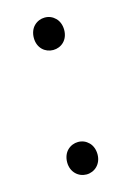

<svg xmlns="http://www.w3.org/2000/svg" viewBox="-88 -562 427 623"><g transform="rotate(-15 125.0 -250.5)"><path d="M89 -499C80 -490 74 -476 74 -459C74 -425 98 -405 125 -405C152 -405 176 -425 176 -459C176 -476 170 -490 161 -499C151 -509 139 -514 125 -514C112 -514 99 -509 89 -499ZM89 -81C80 -72 74 -58 74 -41C74 -8 98 13 125 13C152 13 176 -8 176 -41C176 -58 170 -72 161 -81C151 -91 139 -96 125 -96C112 -96 99 -91 89 -81Z"/></g></svg>

Font: GenSenRounded2 TW L
Style: Regular
Weight: 300
Version: Version 2.100;PS 2.1;hotconv 16.6.51;makeotf.lib2.5.65220 DE